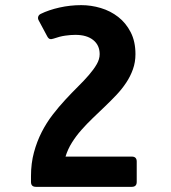

<svg xmlns="http://www.w3.org/2000/svg" viewBox="-20 -724 661 744"><path d="M509.8 -19Q509.8 0 490.7 0H119.1Q100.1 0 100.1 -19V-42Q100.1 -91.3 111.6 -133.5Q123 -175.8 141.6 -212.2Q160.2 -248.5 184.1 -279.5Q208 -310.5 233.2 -337.6Q258.3 -364.7 282.2 -388.4Q306.2 -412.1 324.7 -433.6Q343.3 -455.1 354.7 -474.9Q366.2 -494.6 366.2 -514.2Q366.2 -548.8 341.3 -568.8Q316.4 -588.9 272 -588.9Q253.9 -588.9 232.9 -585.9Q211.9 -583 187 -574.2Q178.7 -571.3 173.1 -573Q167.5 -574.7 163.1 -583L129.9 -645Q126 -651.9 127.9 -658.9Q129.9 -666 137.2 -669.9Q168.9 -685.5 210.4 -694.8Q252 -704.1 294.9 -704.1Q333 -704.1 370.6 -692.9Q408.2 -681.6 438 -658.4Q467.8 -635.3 486.3 -599.4Q504.9 -563.5 504.9 -514.2Q504.9 -482.9 495.1 -455.6Q485.4 -428.2 469 -403.6Q452.6 -378.9 431.2 -356.2Q409.7 -333.5 386.5 -311.3Q363.3 -289.1 339.8 -266.6Q316.4 -244.1 295.7 -220.7Q274.9 -197.3 258.8 -171.6Q242.7 -146 233.9 -117.2H490.7Q509.8 -117.2 509.8 -98.1Z"/></svg>

Font: New Telegraph
Style: Bold
Weight: 700
Designer: Frank Baranowski
Foundry: Frank Baranowski
Version: Version 3.001